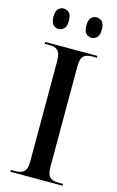

<svg xmlns="http://www.w3.org/2000/svg" viewBox="-136 -965 624 1020"><g transform="rotate(15 175.5 -455.5)"><path d="M32 0V-10H57Q90 -10 105 -25Q120 -40 120 -80V-635Q120 -674 105 -689Q90 -704 57 -704H32V-714H319V-704H293Q260 -704 245.5 -689Q231 -674 231 -633V-80Q231 -40 245.5 -25Q260 -10 293 -10H319V0ZM264 -799Q246 -799 233.5 -811.5Q221 -824 221 -855Q221 -886 233.5 -898.5Q246 -911 264 -911Q281 -911 293.5 -898.5Q306 -886 306 -855Q306 -824 293.5 -811.5Q281 -799 264 -799ZM82 -799Q65 -799 52.5 -811.5Q40 -824 40 -855Q40 -886 52.5 -898.5Q65 -911 82 -911Q100 -911 112.5 -898.5Q125 -886 125 -855Q125 -824 112.5 -811.5Q100 -799 82 -799Z"/></g></svg>

Font: Noto Serif Display SemiCondensed Medium
Style: Regular
Weight: 500
Width: 4
Designer: Monotype Design Team
Foundry: Monotype Imaging Inc.
Version: Version 2.009